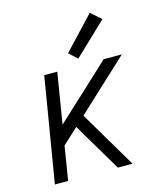

<svg xmlns="http://www.w3.org/2000/svg" viewBox="-114 -853 804 939"><g transform="rotate(-15 288.0 -383.5)"><path d="M47 0H114L142 -172L221 -245L253 -190L366 0H440L269 -289L528 -530H436L159 -273L201 -530H135ZM317 -565 481 -721 429 -767 275 -603Z"/></g></svg>

Font: Iosevka Sparkle Light
Style: Italic
Weight: 300
Italic angle: -9°
Designer: Belleve Invis
Foundry: Belleve Invis
Version: Version 4.5.0; ttfautohint (v1.8.3)